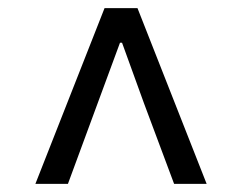

<svg xmlns="http://www.w3.org/2000/svg" viewBox="-20 -769 595 472"><path d="M67 -317H147L220 -515L275 -664H280L334 -515L408 -317H488L318 -749H237Z"/></svg>

Font: Source Han Sans TC
Style: Regular
Weight: 400
Designer: Ryoko NISHIZUKA 西塚涼子 (kana, bopomofo & ideographs); Paul D. Hunt (Latin, Greek & Cyrillic); Sandoll Communications 산돌커뮤니
Foundry: Adobe
Version: Version 2.002;hotconv 1.0.116;makeotfexe 2.5.65601